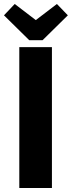

<svg xmlns="http://www.w3.org/2000/svg" viewBox="-30 -945 361 965"><path d="M231 -708V0H67V-708ZM311 -868 184 -743H117L-10 -868L44 -925L150 -844L256 -925Z"/></svg>

Font: Magra
Style: Bold
Weight: 600
Designer: Viviana Monsalve
Foundry: Viviana Monsalve
Version: Version 1.001